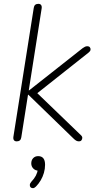

<svg xmlns="http://www.w3.org/2000/svg" viewBox="-20 -731 508 1001"><path d="M67 6Q57 6 52.5 -0.5Q48 -7 50 -19L156 -690Q159 -711 180 -711Q190 -711 194.5 -704.5Q199 -698 197 -686L130 -260H132L411 -480Q418 -485 423.5 -487.5Q429 -490 436 -490Q444 -490 448.5 -484.5Q453 -479 452 -471.5Q451 -464 442 -457L149 -225L155 -264L401 -27Q409 -20 409 -12.5Q409 -5 404.5 0.5Q400 6 392 6Q384 6 377.5 2.5Q371 -1 362 -10L128 -237H126L91 -15Q88 6 67 6ZM167 242Q159 250 151.5 250Q144 250 139.5 245.5Q135 241 135.5 233Q136 225 143 217Q159 200 167 184.5Q175 169 178 150L183 159Q165 159 154 148Q143 137 143 121Q143 104 153 93.5Q163 83 179 83Q215 83 215 128Q215 149 209 170Q203 191 192 209.5Q181 228 167 242Z"/></svg>

Font: Nunito Variable Extra Light
Style: Italic
Weight: 200
Italic angle: -9°
Designer: Vernon Adams
Foundry: Vernon Adams
Version: Version 3.602